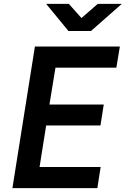

<svg xmlns="http://www.w3.org/2000/svg" viewBox="-20 -970 648 990"><path d="M44 0 160 -730H598L580 -621H266L235 -431H515L498 -323H218L184 -109H499L482 0ZM333 -810 218 -950H335L400 -877L484 -950H608L449 -810Z"/></svg>

Font: JetBrains Mono NL
Style: Bold Italic
Weight: 700
Italic angle: -9°
Designer: Philipp Nurullin, Konstantin Bulenkov
Foundry: JetBrains
Version: Version 2.304; ttfautohint (v1.8.4.7-5d5b)